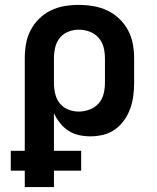

<svg xmlns="http://www.w3.org/2000/svg" viewBox="-20 -548 640 783"><path d="M81 215V148H24V67H81V-310Q81 -339 86 -368.5Q91 -398 104.5 -424Q118 -450 139 -471Q160 -492 186.5 -505Q213 -518 242 -523Q271 -528 301 -528Q331 -528 360.5 -523Q390 -518 417 -505.5Q444 -493 466 -472Q488 -451 502 -425Q516 -399 521.5 -369.5Q527 -340 527 -310V-210Q527 -183 523.5 -156.5Q520 -130 511 -105Q502 -80 486.5 -58Q471 -36 449.5 -20.5Q428 -5 402 1.5Q376 8 349 8Q325 8 302 3Q279 -2 259 -15Q239 -28 224.5 -46.5Q210 -65 200 -86V67H311V148H200V215ZM301 -93Q323 -93 345 -101Q367 -109 382 -126Q397 -143 402.5 -165Q408 -187 408 -210V-310Q408 -333 402.5 -355Q397 -377 382 -394Q367 -411 345.5 -419Q324 -427 301 -427Q279 -427 258 -418.5Q237 -410 223.5 -393Q210 -376 205 -354Q200 -332 200 -310V-210Q200 -188 205 -166Q210 -144 223.5 -127Q237 -110 258 -101.5Q279 -93 301 -93Z"/></svg>

Font: Iosevka Fixed Extended
Style: Bold
Weight: 700
Width: 7
Monospace: yes
Designer: Belleve Invis
Foundry: Belleve Invis
Version: Version 24.1.1; ttfautohint (v1.8.4)